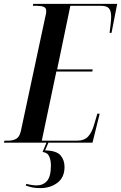

<svg xmlns="http://www.w3.org/2000/svg" viewBox="-52 -734 623 988"><path d="M-32 0 -29 -10H-12Q14 -10 31 -19.5Q48 -29 55 -58L181 -647Q186 -664 186 -678Q186 -693 173.5 -698.5Q161 -704 138 -704H117L119 -714H551L522 -565H512Q514 -582 517 -607.5Q520 -633 520 -648Q520 -678 508.5 -691Q497 -704 469 -704H310L242 -377H425L423 -366H238L163 -10H343Q381 -10 401 -31Q421 -52 433 -95L449 -149H461L424 0ZM155 234Q131 234 114.5 230.5Q98 227 81 221L83 212Q98 216 112 218Q126 220 136 220Q170 220 190 197Q210 174 210 117Q210 92 201.5 71.5Q193 51 167 48L191 -9H201L180 40Q238 41 259 65Q280 89 280 125Q280 179 243.5 206.5Q207 234 155 234Z"/></svg>

Font: Noto Serif Display ExtraCondensed SemiBold
Style: Italic
Weight: 600
Width: 2
Italic angle: -12°
Designer: Monotype Design Team
Foundry: Monotype Imaging Inc.
Version: Version 2.009